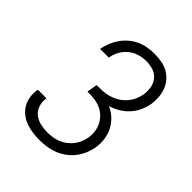

<svg xmlns="http://www.w3.org/2000/svg" viewBox="-206 -873 1012 1012"><g transform="rotate(45 300.0 -367.5)"><path d="M255 8Q228 8 202 4.5Q176 1 152.5 -7.5Q129 -16 109 -31.5Q89 -47 76.5 -68Q64 -89 59.5 -115Q55 -141 59 -167Q60 -169 60 -170.5Q60 -172 61 -174H125Q125 -173 125 -172Q125 -171 124 -170Q120 -143 128.5 -118Q137 -93 156.5 -77.5Q176 -62 202 -56Q228 -50 255 -50Q274 -50 293.5 -53Q313 -56 331.5 -63.5Q350 -71 366.5 -83.5Q383 -96 395.5 -112Q408 -128 416 -146.5Q424 -165 427 -185Q431 -209 427.5 -233Q424 -257 413 -277.5Q402 -298 385 -313.5Q368 -329 346.5 -338Q325 -347 300.5 -349.5Q276 -352 252 -352L262 -410Q284 -410 306.5 -411Q329 -412 351.5 -418.5Q374 -425 394.5 -437Q415 -449 431.5 -467Q448 -485 458 -506.5Q468 -528 472 -550Q476 -577 471.5 -603Q467 -629 451.5 -648.5Q436 -668 411 -676.5Q386 -685 360 -685Q333 -685 306.5 -677.5Q280 -670 258 -652Q236 -634 222.5 -609.5Q209 -585 205 -558H140Q145 -584 154.5 -608Q164 -632 179 -654Q194 -676 215 -694Q236 -712 260 -723Q284 -734 309.5 -738.5Q335 -743 360 -743Q387 -743 413.5 -738.5Q440 -734 462 -722Q484 -710 501 -690.5Q518 -671 527 -647Q536 -623 538 -596Q540 -569 536 -543Q531 -515 518.5 -488Q506 -461 486 -439Q466 -417 440 -401.5Q414 -386 386 -378Q414 -366 436.5 -345Q459 -324 473 -297Q487 -270 491.5 -238.5Q496 -207 491 -175Q486 -148 475.5 -123Q465 -98 448 -76Q431 -54 408 -37Q385 -20 359.5 -10Q334 0 307.5 4Q281 8 255 8Z"/></g></svg>

Font: Iosevka Curly Slab LtEx
Style: Italic
Weight: 300
Width: 7
Italic angle: -9°
Monospace: yes
Designer: Belleve Invis
Foundry: Belleve Invis
Version: Version 11.1.0; ttfautohint (v1.8.3)